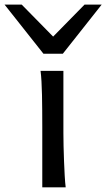

<svg xmlns="http://www.w3.org/2000/svg" viewBox="-88 -801 455 821"><path d="M183.1 -231.9Q183.1 -208.5 183.8 -176.5Q184.6 -144.5 185.8 -111.8Q187 -79.1 188.7 -49.3Q190.4 -19.5 192.9 0H92.8V-258.8Q92.8 -294.4 92.5 -329.1Q92.3 -363.8 91.6 -394.8Q90.8 -425.8 89.4 -452.4Q87.9 -479 85.4 -498H183.1ZM4.9 -781.2 139.2 -644.5 273.4 -781.2H346.7L180.7 -571.3H97.7L-68.4 -781.2Z"/></svg>

Font: Andika Compact
Style: Regular
Weight: 400
Designer: Victor Gaultney, Annie Olsen, Julie Remington, Don Collingsworth, Eric Hays, Becca Hirsbrunner
Foundry: SIL International
Version: Version 5.000 ; LnSpcTght